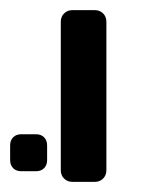

<svg xmlns="http://www.w3.org/2000/svg" viewBox="-30 -591 300 379"><path d="M0 -232ZM90 -255V-548Q90 -558 96.5 -564.5Q103 -571 113 -571H157Q167 -571 173.5 -564.5Q180 -558 180 -548V-255Q180 -245 173.5 -238.5Q167 -232 157 -232H113Q103 -232 96.5 -238.5Q90 -245 90 -255ZM-10 -275V-304Q-10 -314 -4 -320Q2 -326 12 -326H41Q51 -326 57 -320Q63 -314 63 -304V-275Q63 -265 57 -259Q51 -253 41 -253H12Q2 -253 -4 -259Q-10 -265 -10 -275Z"/></svg>

Font: Hezaedrus
Style: Regular
Weight: 400
Designer: Hubert & Fischer
Foundry: Hubert & Fischer
Version: Version 1.10;September 3, 2019;FontCreator 11.5.0.2425 64-bi